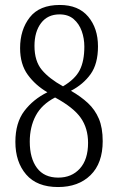

<svg xmlns="http://www.w3.org/2000/svg" viewBox="-20 -744 474 774"><path d="M214 10Q129 10 85.5 -40.5Q42 -91 42 -172Q42 -249 78 -296.5Q114 -344 171 -372Q123 -400 92 -442.5Q61 -485 61 -550Q61 -624 100 -674Q139 -724 221 -724Q296 -724 335.5 -677Q375 -630 375 -557Q375 -487 345.5 -445.5Q316 -404 266 -378Q306 -355 334.5 -328.5Q363 -302 378.5 -265.5Q394 -229 394 -175Q394 -86 345 -38Q296 10 214 10ZM234 -396Q283 -425 301.5 -461.5Q320 -498 320 -556Q320 -589 309.5 -618.5Q299 -648 277 -667Q255 -686 220 -686Q172 -686 145.5 -651Q119 -616 119 -559Q119 -498 148.5 -462.5Q178 -427 234 -396ZM215 -28Q269 -28 302 -64.5Q335 -101 335 -168Q335 -227 305.5 -269Q276 -311 202 -351Q148 -323 124 -277.5Q100 -232 100 -173Q100 -106 129 -67Q158 -28 215 -28Z"/></svg>

Font: Noto Serif Tamil ExtraCondensed Light
Style: Regular
Weight: 300
Width: 2
Designer: Indian Type Foundry, Tom Grace, and the Monotype Design Team
Foundry: Monotype Imaging Inc.
Version: Version 2.004; ttfautohint (v1.8.4.7-5d5b)